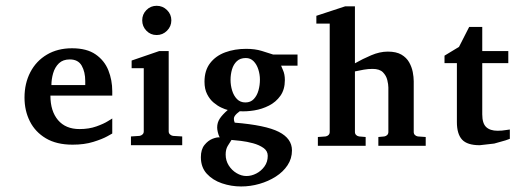

<svg xmlns="http://www.w3.org/2000/svg" viewBox="-20 -511 1807 673"><path d="M373.5 -43 356 -33.2Q338.4 -23.4 307.1 -13.7Q275.9 -3.9 234.4 -3.9Q178.2 -3.9 140.9 -26.1Q103.5 -48.3 84.7 -85.7Q65.9 -123 65.9 -168.9Q65.9 -218.8 86.4 -258.1Q106.9 -297.4 144.5 -319.6Q182.1 -341.8 232.4 -341.8Q284.2 -341.8 315.2 -320.3Q346.2 -298.8 359.9 -264.4Q373.5 -230 373.5 -191.4V-175.8H156.7Q156.7 -121.6 183.3 -90.1Q210 -58.6 258.8 -58.6Q292 -58.6 317.9 -67.9Q343.8 -77.1 358.4 -86.4L373.5 -95.7ZM278.8 -212.9V-227.1Q278.8 -258.8 266.4 -280.8Q253.9 -302.7 224.6 -302.7Q200.7 -302.7 186.5 -289.1Q172.4 -275.4 166.3 -254.4Q160.2 -233.4 160.2 -212.9Z M565.4 -475.8Q580.6 -460.9 580.6 -439.7Q580.6 -418.5 565.4 -403.3Q550.3 -388.2 529.1 -388.2Q507.8 -388.2 493.2 -403.3Q478.5 -418.5 478.5 -439.7Q478.5 -460.9 493.2 -475.8Q507.8 -490.7 529.1 -490.7Q550.3 -490.7 565.4 -475.8ZM618.7 -2H439V-32.7L469.2 -34.7Q475.1 -35.6 479.5 -39.8Q483.9 -43.9 483.9 -50.3V-272H441.4V-298.8L538.1 -332H571.3V-50.3Q571.3 -43.9 575.9 -39.8Q580.6 -35.6 586.4 -34.7L618.7 -32.7Z M1022.9 -280.8H965.3L971.7 -265.6Q978.5 -251 978.5 -230.5Q978.5 -197.3 962.9 -175.3Q947.3 -153.3 922.9 -140.9Q898.4 -128.4 871.1 -124Q843.8 -119.6 820.3 -121.1Q808.6 -112.8 802.7 -104.2Q796.9 -95.7 802.7 -81.1Q911.1 -72.3 957.3 -48.8Q1003.4 -25.4 1003.4 16.1Q1003.4 44.9 988 68.1Q972.7 91.3 946.8 107.9Q920.9 124.5 889.4 133.5Q857.9 142.6 825.2 142.6Q790.5 142.6 758.1 131.6Q725.6 120.6 704.8 97.9Q684.1 75.2 684.1 40Q684.1 12.7 696.8 -2.9Q709.5 -18.6 725.3 -24.7Q741.2 -30.8 750 -29.3Q745.6 -38.1 743.4 -47.9Q741.2 -57.6 741.2 -64Q741.2 -81.1 750.2 -95Q759.3 -108.9 778.3 -125.5Q769.5 -127.4 755.9 -133.8Q742.2 -140.1 728.8 -151.4Q715.3 -162.6 706.1 -180.7Q696.8 -198.7 696.8 -224.6Q696.8 -264.2 716.6 -289.8Q736.3 -315.4 769.5 -327.6Q802.7 -339.8 842.8 -339.8Q874 -339.8 897.5 -332.5Q920.9 -325.2 937.5 -319.8H1022.9ZM891.1 -231.9Q891.1 -250 885.5 -267.6Q879.9 -285.2 868.9 -296.4Q857.9 -307.6 841.8 -307.6Q821.8 -307.6 810.1 -296.4Q798.3 -285.2 793.2 -267.6Q788.1 -250 788.1 -231Q788.1 -211.9 793.7 -193.6Q799.3 -175.3 810.8 -163.6Q822.3 -151.9 840.3 -151.9Q858.4 -151.9 869.6 -163.8Q880.9 -175.8 886 -194.1Q891.1 -212.4 891.1 -231.9ZM918.5 35.2Q918.5 18.1 903.6 7.6Q888.7 -2.9 867.2 -8.8Q845.7 -14.6 825 -17.1Q804.2 -19.5 791.5 -20.5Q785.2 -11.2 778.1 0.7Q771 12.7 771 30.8Q771 51.8 781.7 68.8Q792.5 85.9 809.3 95.9Q826.2 106 843.8 106Q861.3 106 878.4 97.2Q895.5 88.4 907 72.5Q918.5 56.6 918.5 35.2Z M1472.2 0H1306.2V-30.8L1327.1 -32.7Q1333 -33.7 1337.2 -37.8Q1341.3 -42 1341.3 -48.3V-204.1Q1341.3 -214.8 1337.6 -230.2Q1334 -245.6 1322.3 -257.6Q1310.5 -269.5 1286.1 -269.5Q1270.5 -269.5 1255.1 -266.8Q1239.7 -264.2 1224.1 -260.7V-48.3Q1224.1 -42 1228.3 -37.8Q1232.4 -33.7 1238.8 -32.7L1261.7 -30.8V0H1094.2V-30.8L1121.1 -32.7Q1127.4 -33.7 1131.6 -37.8Q1135.7 -42 1135.7 -48.3V-428.2H1088.9V-455.6L1189.9 -488.8H1224.1V-289.1Q1250.5 -304.2 1280.8 -317.1Q1311 -330.1 1339.4 -330.1Q1369.1 -330.1 1387 -319.6Q1404.8 -309.1 1414.1 -292.7Q1423.3 -276.4 1426.8 -258.5Q1430.2 -240.7 1430.2 -226.1V-48.3Q1430.2 -42 1434.3 -37.8Q1438.5 -33.7 1444.8 -32.7L1472.2 -30.8V0Z M1767.1 -24.4 1752 -19 1712.4 -7.8 1661.6 -2Q1617.7 -2 1599.6 -21.7Q1581.5 -41.5 1581.5 -83V-289.6H1538.1V-315.9L1588.9 -346.7L1624.5 -416.5H1670.4V-332H1761.7V-289.6H1670.4V-110.4Q1670.4 -78.6 1684.1 -65.7Q1697.8 -52.7 1724.1 -52.7Q1740.2 -52.7 1753.9 -55.2L1767.1 -57.1Z"/></svg>

Font: MANDARAM
Style: Book
Weight: 400
Designer: CLT@C-DIT
Version: Version 1.28